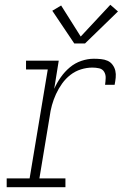

<svg xmlns="http://www.w3.org/2000/svg" viewBox="-20 -784 540 804"><path d="M8 0V-37H104L180 -493H89V-530H226L207 -412Q218 -437 234.5 -460.5Q251 -484 272.5 -502Q294 -520 320.5 -529Q347 -538 373 -538Q388 -538 403 -536.5Q418 -535 430.5 -529.5Q443 -524 451.5 -512.5Q460 -501 463 -487.5Q466 -474 464.5 -459Q463 -444 460 -429H420Q422 -443 422.5 -457.5Q423 -472 416 -483.5Q409 -495 395 -498Q381 -501 367 -501Q343 -501 319 -493.5Q295 -486 275 -470.5Q255 -455 240 -434Q225 -413 214.5 -390Q204 -367 197.5 -343.5Q191 -320 188 -296L145 -37H254V0ZM291 -602 199 -739 236 -761 318 -631 442 -764 474 -736 336 -602Z"/></svg>

Font: Iosevka Slab XLtObl
Style: Regular
Weight: 200
Italic angle: -9°
Monospace: yes
Designer: Belleve Invis
Foundry: Belleve Invis
Version: Version 11.1.1; ttfautohint (v1.8.3)